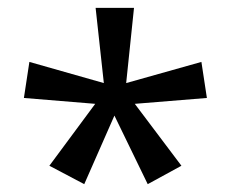

<svg xmlns="http://www.w3.org/2000/svg" viewBox="-20 -780 591 490"><path d="M322 -760 302 -568 494 -622 508 -530 324 -515 443 -357 357 -310 272 -485 195 -310 106 -357 223 -515 41 -530 55 -622 245 -568 224 -760Z"/></svg>

Font: Noto Sans Tifinagh Air
Style: Regular
Weight: 400
Designer: JamraPatel
Foundry: JamraPatel LLC
Version: Version 2.006; ttfautohint (v1.8.4.7-5d5b)